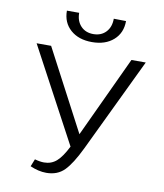

<svg xmlns="http://www.w3.org/2000/svg" viewBox="-93 -933 867 1017"><g transform="rotate(10 340.5 -424.0)"><path d="M184 -856H250Q250 -812 275.5 -785Q301 -758 343 -758Q385 -758 410.5 -785Q436 -812 436 -857L502 -856Q502 -792 458.5 -753.5Q415 -715 343 -715Q271 -715 227.5 -753.5Q184 -792 184 -856ZM566 -658H643L401 -153Q359 -66 322 -28.5Q285 9 225 9Q183 9 138 -11L154 -51Q182 -43 204 -43Q243 -43 271 -67.5Q299 -92 328 -150L56 -658H134L363 -223Z"/></g></svg>

Font: EauTestSC
Style: Regular
Weight: 400
Designer: Christian Thalmann (Catharsis Fonts)
Version: Version 0.001;PS 000.001;hotconv 1.0.88;makeotf.lib2.5.64775